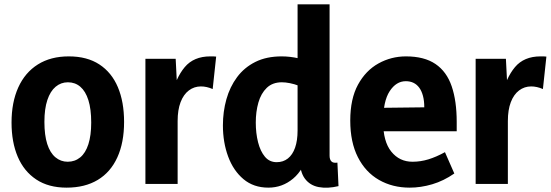

<svg xmlns="http://www.w3.org/2000/svg" viewBox="-20 -845 2530 882"><path d="M399 -282Q399 -344 386 -385Q373 -426 349 -446.5Q325 -467 292 -467Q260 -467 235.5 -446.5Q211 -426 197.5 -385.5Q184 -345 184 -285Q184 -224 197 -183.5Q210 -143 234.5 -122.5Q259 -102 291 -102Q324 -102 348.5 -122Q373 -142 386 -182.5Q399 -223 399 -282ZM550 -285Q550 -190 519 -122Q488 -54 429 -18.5Q370 17 286 17Q203 17 146.5 -20.5Q90 -58 61.5 -125Q33 -192 33 -282Q33 -375 64 -443.5Q95 -512 154 -549Q213 -586 296 -586Q380 -586 436.5 -549Q493 -512 521.5 -444.5Q550 -377 550 -285Z M648 0V-575H787L796 -398H766Q787 -487 828.5 -536.5Q870 -586 946 -586Q953 -586 959.5 -586Q966 -586 973 -585L957 -436Q929 -448 903 -448Q872 -448 847.5 -429.5Q823 -411 809.5 -375.5Q796 -340 796 -289V0Z M1494 -825V-130Q1494 -112 1502.5 -103.5Q1511 -95 1530 -98L1535 10Q1485 22 1444.5 14.5Q1404 7 1380.5 -24.5Q1357 -56 1357 -116V-148H1398Q1376 -66 1326.5 -24.5Q1277 17 1213 17Q1145 17 1098.5 -22Q1052 -61 1028 -126Q1004 -191 1004 -269Q1004 -332 1020 -389Q1036 -446 1069 -490.5Q1102 -535 1153 -560.5Q1204 -586 1274 -586Q1312 -586 1352 -577Q1392 -568 1444 -539L1353 -451Q1332 -459 1311.5 -463Q1291 -467 1275 -467Q1232 -467 1205.5 -441.5Q1179 -416 1167 -374Q1155 -332 1155 -282Q1155 -233 1165.5 -191.5Q1176 -150 1197 -125Q1218 -100 1251 -100Q1281 -100 1302.5 -117Q1324 -134 1335.5 -166.5Q1347 -199 1347 -246V-825Z M1862 17Q1783 17 1721 -18.5Q1659 -54 1624 -123Q1589 -192 1589 -291Q1589 -391 1624.5 -456Q1660 -521 1718.5 -553.5Q1777 -586 1845 -586Q1929 -586 1980.5 -551Q2032 -516 2055 -448.5Q2078 -381 2078 -285V-242H1672L1674 -349L1929 -352Q1929 -382 1923 -404.5Q1917 -427 1906 -442Q1895 -457 1879.5 -464.5Q1864 -472 1844 -472Q1800 -472 1770 -426Q1740 -380 1740 -286Q1740 -195 1777.5 -148.5Q1815 -102 1875 -102Q1912 -102 1948 -113Q1984 -124 2024 -146L2067 -48Q2018 -14 1965.5 1.5Q1913 17 1862 17Z M2165 0V-575H2304L2313 -398H2283Q2304 -487 2345.5 -536.5Q2387 -586 2463 -586Q2470 -586 2476.5 -586Q2483 -586 2490 -585L2474 -436Q2446 -448 2420 -448Q2389 -448 2364.5 -429.5Q2340 -411 2326.5 -375.5Q2313 -340 2313 -289V0Z"/></svg>

Font: Yaldevi
Style: Bold
Weight: 700
Designer: Sol Matas, Rajitha Manaperi, Kosala Senevirathne
Foundry: Mooniak
Version: Version 1.100